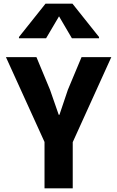

<svg xmlns="http://www.w3.org/2000/svg" viewBox="-20 -1028 640 1048"><path d="M238.5 -219 12.5 -716H179L253 -538L300.5 -401.5H304.5L350.5 -538L425 -716H587.5L362 -219ZM223 0V-338H377V0ZM83.5 -819V-826L228.5 -1008H375.5L520.5 -826V-819H372.5L286 -966.5H318.5L231.5 -819Z"/></svg>

Font: Google Sans Code
Style: Regular
Weight: 400
Monospace: yes
Designer: Google Sans Code Authors
Foundry: Google LLC
Version: Version 6.000